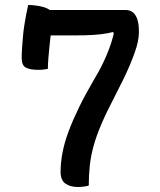

<svg xmlns="http://www.w3.org/2000/svg" viewBox="-20 -740 640 770"><path d="M93 -720Q108 -720 122.5 -718Q137 -716 149.5 -713Q162 -710 171.5 -705Q181 -700 186.5 -693.5Q192 -687 192 -680Q192 -674 190 -656Q188 -638 185 -613.5Q182 -589 179 -560.5Q176 -532 174 -507Q172 -482 172 -464Q169 -463 165 -462.5Q161 -462 157.5 -461.5Q154 -461 149.5 -460.5Q145 -460 140.5 -460Q136 -460 131 -460Q102 -460 84.5 -468.5Q67 -477 67 -507Q67 -526 68.5 -548Q70 -570 72 -593Q74 -616 77.5 -638.5Q81 -661 85 -682Q89 -703 93 -720ZM336 4Q333 5 329.5 6Q326 7 322 7.5Q318 8 313.5 8.5Q309 9 304 9.5Q299 10 294 10Q261 10 242 -4Q223 -18 223 -50Q223 -87 230.5 -127Q238 -167 254.5 -211.5Q271 -256 296 -307.5Q321 -359 356 -419Q378 -455 392.5 -485.5Q407 -516 417 -542.5Q427 -569 433.5 -594Q440 -619 443 -645L444 -585L426 -631L464 -621Q439 -612 413 -607Q387 -602 355 -600Q323 -598 282 -598H149Q140 -598 132 -606.5Q124 -615 118 -628Q112 -641 108 -655Q104 -669 102 -681.5Q100 -694 100 -700H483Q502 -700 514 -689.5Q526 -679 531.5 -660Q537 -641 537 -616V-608Q537 -593 533 -573.5Q529 -554 520.5 -530Q512 -506 500.5 -478.5Q489 -451 473 -418.5Q457 -386 438 -349Q407 -290 386.5 -242Q366 -194 355 -153.5Q344 -113 340 -75Q336 -37 336 4Z"/></svg>

Font: Recursive Casual Medium
Style: Regular
Weight: 500
Version: Version 1.047